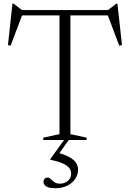

<svg xmlns="http://www.w3.org/2000/svg" viewBox="-20 -738 684 1012"><path d="M293.5 -671.5H351V-31L436.5 -12.5V0H208V-12.5L293.5 -31ZM579 -657H65.5L99.5 -665.5L36 -497.5L22 -500.5L45.5 -718.5H52L103.5 -679L77.5 -685H567L541.5 -679L593 -718.5H599L623 -500.5L608.5 -497.5L545 -665.5ZM272.5 254Q236.5 254 222.8 244Q209 234 209 220.5Q209 211.5 214.8 204.8Q220.5 198 231 198Q240 198 247.8 206Q255.5 214 266.5 222Q277.5 230 295.5 230Q321.5 230 338.2 215Q355 200 355 177Q355 161 345.2 148Q335.5 135 311.8 124Q288 113 245.5 104V100L323 -7.5H347.5L279 89L278 65.5Q322.5 76.5 347.2 91Q372 105.5 381.8 121.8Q391.5 138 391.5 155.5Q391.5 183.5 375.8 206Q360 228.5 333 241.2Q306 254 272.5 254Z"/></svg>

Font: Newsreader 36pt Light
Style: Regular
Weight: 300
Designer: Hugues Gentile
Foundry: Production Type
Version: Version 1.003